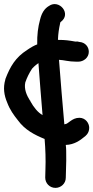

<svg xmlns="http://www.w3.org/2000/svg" viewBox="-22 -680 454 934"><path d="M4 -293C-8 -253 -2 -216 13 -181C26 -146 45 -120 65 -95C99 -48 146 -24 195 -4C199 44 201 96 199 145L198 184C198 211 219 234 248 234C274 234 298 213 298 185L299 148C300 118 301 85 300 53C300 44 299 34 298 25C340 24 370 1 388 -14C391 -16 412 -30 412 -58C412 -81 394 -107 364 -107C327 -107 310 -76 294 -76L291 -75C282 -178 273 -282 265 -389C290 -388 311 -380 349 -380H359C384 -380 410 -399 410 -428C410 -452 393 -474 364 -476L355 -478H353C347 -478 345 -477 343 -478C315 -483 296 -486 260 -486V-489C261 -516 265 -542 270 -564C270 -565 271 -572 273 -573C328 -612 266 -686 216 -651C194 -638 181 -617 173 -585C163 -549 158 -510 159 -464C145 -459 129 -450 110 -437C54 -401 28 -358 4 -295ZM101 -279C109 -302 119 -323 134 -346C135 -348 149 -362 165 -373C171 -290 178 -204 185 -120C162 -133 142 -158 126 -187V-189L123 -192C108 -216 94 -247 101 -279Z"/></svg>

Font: Stray Cat
Style: ExBlk
Weight: 1000
Version: Version 1.0